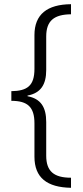

<svg xmlns="http://www.w3.org/2000/svg" viewBox="-20 -735 397 914"><path d="M318 159V111C237 111 200 81 200 6V-154C200 -224 175 -265 111 -277V-280C174 -292 200 -332 200 -402V-561C200 -637 238 -666 318 -667V-715C205 -714 144 -667 144 -568V-407C144 -327 110 -302 34 -301V-255C111 -255 144 -226 144 -148V11C144 111 204 157 318 159Z"/></svg>

Font: Noto Sans SemiCondensed Light
Style: Regular
Weight: 300
Width: 4
Designer: Monotype Design Team
Foundry: Monotype Imaging Inc.
Version: Version 2.013